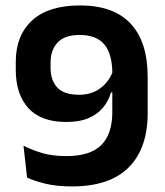

<svg xmlns="http://www.w3.org/2000/svg" viewBox="-20 -672 606 706"><path d="M274.5 -652Q397.5 -652 460.2 -585.2Q523 -518.5 523 -389V-255.5Q523 -126.5 453.2 -56.5Q383.5 13.5 244.5 13.5Q188 13.5 147.2 3.5Q106.5 -6.5 79.5 -19L66.5 -136Q97.5 -120.5 135 -109.2Q172.5 -98 224 -98Q311 -98 352 -138.2Q393 -178.5 393 -260.5V-401.5Q393 -473 364 -508.2Q335 -543.5 272.5 -543.5Q218 -543.5 192 -515.8Q166 -488 166 -442.5V-423Q166 -376.5 190.8 -350Q215.5 -323.5 271 -323.5Q301 -323.5 325.8 -334.2Q350.5 -345 368.8 -365.5Q387 -386 396.5 -414L416.5 -332H388Q379 -300 358.2 -275.5Q337.5 -251 304.5 -237.2Q271.5 -223.5 223.5 -223.5Q131 -223.5 84.5 -274.2Q38 -325 38 -415.5V-445Q38 -541.5 98 -596.8Q158 -652 274.5 -652Z"/></svg>

Font: Anek Odia Medium SemiBold
Style: Regular
Weight: 600
Version: Version 1.003